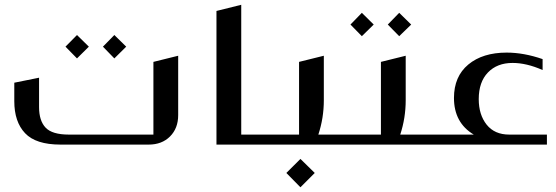

<svg xmlns="http://www.w3.org/2000/svg" viewBox="-20 -607 2336 806"><path d="M303.2 -460 353 -411.1 303.2 -361.8 254.9 -411.1ZM460 -460 509.8 -411.1 460 -361.8 412.1 -411.1ZM728 -373V-124Q728 -68.4 693.8 -34.2Q659.7 0 604 0H233.9Q130.4 0 85.2 -47.9Q40 -95.7 40 -182.1V-259.8L144 -280.8V-157.2Q144 -100.1 171.6 -71Q199.2 -42 269 -42H624V-347.2Z M992.7 -42H1073.7Q1083.5 -42 1083.5 -32.2V-9.8Q1083.5 0 1073.7 0H888.7V-561L992.7 -586.9Z M1316.4 -42H1418.5Q1428.2 -42 1428.2 -32.2V-9.8Q1428.2 0 1418.5 0H1074.2Q1064.5 0 1064.5 -9.8V-32.2Q1064.5 -42 1074.2 -42H1235.4V-347.2L1339.4 -373V-186Q1339.4 -111.8 1316.4 -42ZM1241.2 60.1 1301.3 119.1 1241.2 179.2 1182.1 119.1Z M1499 -553.2 1548.8 -503.9 1499 -455.1 1451.2 -503.9ZM1655.8 -553.2 1706.1 -503.9 1655.8 -455.1 1607.9 -503.9ZM1660.2 -42H1762.2Q1772 -42 1772 -32.2V-9.8Q1772 0 1762.2 0H1418Q1408.2 0 1408.2 -9.8V-32.2Q1408.2 -42 1418 -42H1579.1V-347.2L1683.1 -373V-186Q1683.1 -111.8 1660.2 -42Z M1761.7 -42H1968.8Q1885.7 -91.8 1885.7 -195.8Q1885.7 -286.1 1946 -336.2Q2006.3 -386.2 2106.9 -386.2Q2178.7 -386.2 2257.8 -358.9V-313Q2190.4 -342.8 2131.8 -342.8Q2066.9 -342.8 2028.3 -302.7Q1989.7 -262.7 1989.7 -190.9Q1989.7 -125.5 2022.9 -83.7Q2056.2 -42 2117.7 -42H2275.9V0H1761.7Q1752 0 1752 -9.8V-32.2Q1752 -42 1761.7 -42Z"/></svg>

Font: Wesal
Style: Regular
Weight: 400
Designer: Ahmed zaza
Foundry: Ahmed zaza
Version: Version 2.01